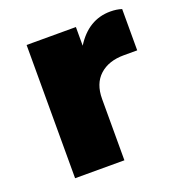

<svg xmlns="http://www.w3.org/2000/svg" viewBox="-100 -594 629 677"><g transform="rotate(-20 214.5 -255.0)"><path d="M386.2 -510Q410 -510 428.8 -503.8V-348.8H378.8Q321.2 -348.8 287.5 -318.1Q253.8 -287.5 253.8 -230V0H68.8V-500H253.8V-430Q303.8 -510 386.2 -510Z"/></g></svg>

Font: Now Alt Black
Style: Regular
Weight: 900
Designer: Alfredo Marco Pradil
Foundry: Alfredo Marco Pradil
Version: Version 1.002;PS 001.002;hotconv 1.0.88;makeotf.lib2.5.64775